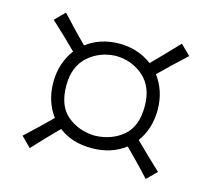

<svg xmlns="http://www.w3.org/2000/svg" viewBox="-81 -686 788 714"><g transform="rotate(15 312.5 -329.5)"><path d="M535.6 -69.3Q510.7 -96.7 486.6 -121.6Q462.4 -146.5 439.9 -168.9Q386.7 -127.9 310.5 -127.9Q235.4 -127.9 184.1 -167.5Q161.6 -145 137.7 -120.1Q113.8 -95.2 89.4 -68.8L51.8 -106.4Q78.1 -130.9 103.3 -154.8Q128.4 -178.7 150.9 -201.2Q131.8 -226.1 121.3 -258.3Q110.8 -290.5 110.8 -329.1Q110.8 -366.7 121.8 -399.2Q132.8 -431.6 152.3 -457Q129.9 -479.5 104.7 -503.7Q79.6 -527.8 52.2 -552.7L89.4 -590.3Q139.2 -536.1 185.5 -489.7Q239.3 -530.3 312.5 -530.3Q349.1 -530.3 380.9 -519.5Q412.6 -508.8 438 -489.3Q460.9 -512.2 485.6 -537.8Q510.3 -563.5 535.6 -590.3L573.7 -552.7Q546.4 -527.3 520.5 -502.9Q494.6 -478.5 471.7 -455.6Q490.7 -430.2 501.5 -398.4Q512.2 -366.7 512.2 -329.1Q512.2 -291 502 -259.3Q491.7 -227.5 473.1 -202.6Q496.1 -180.2 521.2 -155.8Q546.4 -131.3 573.2 -106.4ZM310.5 -175.8Q374.5 -177.7 418.5 -214.4Q462.4 -251 462.4 -329.1Q462.4 -402.3 418.9 -441.7Q375.5 -481 312.5 -482.9Q249 -481 204.8 -441.7Q160.6 -402.3 160.6 -329.1Q160.6 -251 204.1 -214.4Q247.6 -177.7 310.5 -175.8Z"/></g></svg>

Font: Pinar-DS2-FD Light
Style: Regular
Weight: 300
Designer: Amin Abedi
Version: Version 2.000